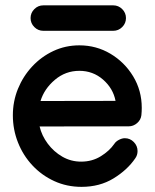

<svg xmlns="http://www.w3.org/2000/svg" viewBox="-20 -707 593 736"><path d="M284.2 -533.2Q349.1 -533.2 403.3 -501Q457.5 -468.8 490.5 -414.3Q523.4 -359.9 523.4 -293.5Q523.4 -279.8 522 -265.6Q520 -247.6 505.6 -235.1Q491.2 -222.7 473.1 -222.7L131.8 -222.2Q140.1 -187 163.1 -156.2Q186 -125.5 219 -106.4Q252 -87.4 291 -87.4Q333 -87.4 366.2 -107.9Q399.4 -128.4 418 -155.3Q423.8 -164.6 435.8 -170.9Q447.8 -177.2 458.5 -177.2Q478.5 -177.2 492.9 -162.6Q507.3 -147.9 507.3 -127.9Q507.3 -112.3 498.5 -100.1Q468.3 -55.7 415.3 -23.2Q362.3 9.3 292.5 9.3Q236.3 9.3 188.2 -12.7Q140.1 -34.7 104.5 -72.8Q68.8 -110.8 49.1 -160.4Q29.3 -210 29.3 -265.1Q29.3 -318.4 48.8 -366.5Q68.4 -414.6 103.3 -452.1Q138.2 -489.7 184.6 -511.5Q231 -533.2 284.2 -533.2ZM422.9 -320.3Q413.6 -368.2 375 -401.9Q336.4 -435.5 284.2 -435.5Q231 -435.5 190.2 -400.9Q149.4 -366.2 135.3 -319.8ZM146 -686.5H414.1Q434.1 -686.5 448.5 -672.1Q462.9 -657.7 462.9 -637.7Q462.9 -617.7 448.5 -603.3Q434.1 -588.9 414.1 -588.9H146Q126 -588.9 111.6 -603.3Q97.2 -617.7 97.2 -637.7Q97.2 -657.7 111.6 -672.1Q126 -686.5 146 -686.5Z"/></svg>

Font: Manjari
Style: Bold
Weight: 700
Designer: Santhosh Thottingal <santhosh.thottingal@gmail.com>
Version: Version 2.000